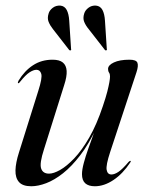

<svg xmlns="http://www.w3.org/2000/svg" viewBox="-20 -656 522 685"><path d="M445.5 -82Q447 -81.5 446.5 -79.8Q446 -78 444.5 -76Q418 -36 384.8 -13.8Q351.5 8.5 318.5 8.5Q296 8.5 284.2 -2Q272.5 -12.5 272.5 -34.5Q272.5 -50.5 279 -74.8Q285.5 -99 294.5 -124.2Q303.5 -149.5 311.2 -170.5Q319 -191.5 321 -201.5L324 -200Q297 -142 266.2 -102Q235.5 -62 204.8 -37.8Q174 -13.5 145 -2.5Q116 8.5 91.5 8.5Q61 8.5 47.8 -6.5Q34.5 -21.5 35.2 -48.5Q36 -75.5 47.5 -111.5L116.5 -331.5Q131.5 -378 127.2 -392.5Q123 -407 110 -407Q99.5 -407 85.5 -398Q71.5 -389 51.5 -364Q49 -360.5 47.8 -359.8Q46.5 -359 45 -359Q43.5 -360 43.8 -362Q44 -364 46 -368Q67.5 -403.5 97.8 -423.2Q128 -443 167.5 -443Q192 -443 204.2 -433Q216.5 -423 217.8 -403Q219 -383 209 -352.5L137 -123.5Q120.5 -73 126.8 -54.8Q133 -36.5 155 -36.5Q171 -36.5 194.2 -49.5Q217.5 -62.5 244.8 -91Q272 -119.5 298.5 -165.5Q325 -211.5 347 -277.5Q357.5 -308.5 362.8 -329.2Q368 -350 370.2 -362.8Q372.5 -375.5 372.5 -383.5Q372.5 -392 369 -397Q365.5 -402 365.5 -410Q365.5 -423.5 386.2 -433.2Q407 -443 442 -443Q466 -443 470.2 -432.2Q474.5 -421.5 467 -398.5L373 -113.5Q357.5 -66.5 360.5 -50Q363.5 -33.5 377.5 -33.5Q388.5 -33.5 402.5 -42.8Q416.5 -52 439 -78.5Q441 -80.5 442.8 -81.5Q444.5 -82.5 445.5 -82ZM227 -582 233.5 -482Q234 -480.5 234 -479Q234 -477.5 232.5 -476.5Q231 -476 229.5 -476.2Q228 -476.5 227 -477.5L169 -552Q159 -564.5 153.5 -577.8Q148 -591 153.5 -608Q156.5 -619 168 -628Q179.5 -637 195.5 -636Q210.5 -634.5 218 -620.5Q225.5 -606.5 227 -582ZM354.5 -582 361 -482Q361.5 -480 361.5 -478.8Q361.5 -477.5 359.5 -476.5Q358.5 -476 357 -476.2Q355.5 -476.5 354.5 -477.5L296.5 -552Q286 -564.5 280.5 -577.8Q275 -591 280.5 -608Q284 -619.5 295.5 -628.2Q307 -637 322.5 -636Q338 -634.5 345.5 -620.5Q353 -606.5 354.5 -582Z"/></svg>

Font: Fraunces 120pt
Style: Italic
Weight: 400
Italic angle: -16°
Version: Version 1.000;[b76b70a41]